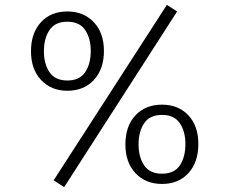

<svg xmlns="http://www.w3.org/2000/svg" viewBox="-20 -743 940 787"><path d="M706 -696 243 24 200 -4 664 -723ZM406 -534Q406 -460 365 -415.5Q324 -371 256 -371Q190 -371 148.5 -415Q107 -459 107 -533Q107 -607 147.5 -651.5Q188 -696 256 -696Q323 -696 364.5 -652Q406 -608 406 -534ZM160 -533Q160 -481 183 -447Q206 -413 256 -413Q306 -413 329 -447Q352 -481 352 -534Q352 -586 329 -620Q306 -654 256 -654Q206 -654 183 -620Q160 -586 160 -533ZM793 -153Q793 -78 752.5 -33.5Q712 11 644 11Q577 11 535.5 -33Q494 -77 494 -151Q494 -226 535 -270Q576 -314 644 -314Q711 -314 752 -270.5Q793 -227 793 -153ZM548 -151Q548 -99 571 -65Q594 -31 644 -31Q694 -31 717 -65Q740 -99 740 -153Q740 -204 717 -238Q694 -272 644 -272Q594 -272 571 -238Q548 -204 548 -151Z"/></svg>

Font: Statis Sans Light
Style: Regular
Weight: 300
Designer: bBox Type GmbH
Foundry: bBox Type GmbH
Version: Version 1.000